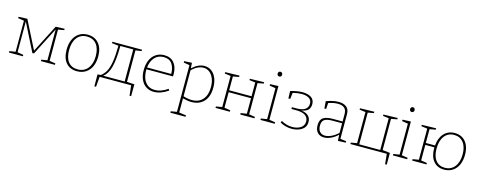

<svg xmlns="http://www.w3.org/2000/svg" viewBox="-35 -1600 6743 2701"><g transform="rotate(15 3336.5 -249.0)"><path d="M713 -526V-506L626 -490V-35L713 -21V0H508V-21L594 -35V-484L387 -80L364 -77L159 -484V-35L246 -21V0H43V-21L131 -35V-487L43 -501V-521L170 -526L377 -117L584 -521Z M1271 -271Q1271 -188 1242.5 -125Q1214 -62 1160 -27.5Q1106 7 1033 7Q931 7 873.5 -60Q816 -127 816 -250Q816 -335 844.5 -398Q873 -461 925.5 -495.5Q978 -530 1049 -530Q1152 -530 1211.5 -461Q1271 -392 1271 -271ZM851 -252Q851 -141 899.5 -81Q948 -21 1036 -21Q1130 -21 1183 -88Q1236 -155 1236 -267Q1236 -378 1186 -440Q1136 -502 1047 -502Q955 -502 903 -435Q851 -368 851 -252Z M1754 -31 1863 -25 1862 148H1839L1823 0H1364L1351 148H1327L1326 -25L1374 -30Q1420 -65 1447.5 -116.5Q1475 -168 1489.5 -257Q1504 -346 1506 -491L1409 -503V-523H1841V-503L1754 -490ZM1533 -495Q1532 -290 1502 -183Q1472 -76 1409 -28H1721V-495Z M2346 -89 2360 -67Q2253 7 2153 7Q2090 7 2041.5 -23.5Q1993 -54 1965.5 -113Q1938 -172 1938 -254Q1938 -337 1966 -399.5Q1994 -462 2045.5 -496Q2097 -530 2166 -530Q2260 -530 2310 -468.5Q2360 -407 2360 -305Q2360 -288 2359 -273H1972V-258Q1972 -147 2023 -84.5Q2074 -22 2159 -22Q2250 -22 2346 -89ZM1974 -300H2326Q2326 -389 2287 -445.5Q2248 -502 2165 -502Q2084 -502 2034 -447.5Q1984 -393 1974 -300Z M2948 -267Q2948 -136 2882 -64Q2816 8 2701 8Q2648 8 2575 -11V195L2677 209V230H2455V209L2542 194V-486L2455 -500V-521L2567 -527L2572 -447Q2661 -530 2751 -530Q2807 -530 2851.5 -499Q2896 -468 2922 -408.5Q2948 -349 2948 -267ZM2914 -264Q2914 -337 2891.5 -391Q2869 -445 2830.5 -473.5Q2792 -502 2744 -502Q2703 -502 2659.5 -481.5Q2616 -461 2575 -419V-42Q2642 -20 2700 -20Q2801 -20 2857.5 -84.5Q2914 -149 2914 -264Z M3619 -526V-506L3532 -490V-35L3619 -21V0H3412V-21L3499 -35V-261H3173V-35L3260 -21V0H3052V-21L3140 -36V-489L3052 -501V-521L3260 -526V-506L3173 -490V-289H3499V-490L3412 -501V-521Z M3827 -526V-35L3914 -21V0H3706V-21L3794 -35V-486L3706 -500V-521ZM3771 -693Q3771 -709 3780 -718.5Q3789 -728 3804 -728Q3818 -728 3827 -718.5Q3836 -709 3836 -693Q3836 -676 3826.5 -667Q3817 -658 3803 -658Q3789 -658 3780 -667.5Q3771 -677 3771 -693Z M4367 -145Q4367 -72 4307 -32.5Q4247 7 4160 7Q4115 7 4071 -4.5Q4027 -16 3990 -39L4001 -64Q4037 -43 4078.5 -31.5Q4120 -20 4162 -20Q4234 -20 4283.5 -52Q4333 -84 4333 -146Q4333 -199 4290.5 -230.5Q4248 -262 4152 -262H4087V-288H4156Q4238 -288 4279 -317.5Q4320 -347 4320 -400Q4320 -453 4280 -478Q4240 -503 4173 -503Q4120 -503 4045 -486L4034 -394H4007L4004 -501Q4102 -530 4179 -530Q4258 -530 4305.5 -498.5Q4353 -467 4353 -402Q4353 -348 4324 -318.5Q4295 -289 4229 -277Q4299 -268 4333 -233.5Q4367 -199 4367 -145Z M4861 -34 4948 -23V-2L4835 3L4830 -86Q4785 -42 4732.5 -17.5Q4680 7 4631 7Q4572 7 4536.5 -30Q4501 -67 4501 -137Q4501 -218 4548 -248Q4595 -278 4683 -278H4828V-387Q4828 -502 4700 -502Q4640 -502 4565 -476L4558 -388H4533L4525 -493Q4625 -530 4705 -530Q4779 -530 4820 -496.5Q4861 -463 4861 -393ZM4639 -21Q4681 -21 4731 -44.5Q4781 -68 4828 -110V-252H4687Q4605 -252 4570 -227Q4535 -202 4535 -141Q4535 -82 4563.5 -51.5Q4592 -21 4639 -21Z M5476 -490V-36L5585 -23V148H5561L5546 0H5016V-21L5104 -36V-489L5016 -501V-521L5223 -526V-506L5137 -490V-28H5443V-490L5357 -501V-521L5564 -526V-506Z M5756 -526V-35L5843 -21V0H5635V-21L5723 -35V-486L5635 -500V-521ZM5700 -693Q5700 -709 5709 -718.5Q5718 -728 5733 -728Q5747 -728 5756 -718.5Q5765 -709 5765 -693Q5765 -676 5755.5 -667Q5746 -658 5732 -658Q5718 -658 5709 -667.5Q5700 -677 5700 -693Z M6613 -271Q6613 -188 6585 -125Q6557 -62 6504 -27.5Q6451 7 6380 7Q6282 7 6225.5 -60Q6169 -127 6169 -250V-261H6037V-35L6124 -21V0H5916V-21L6004 -36V-489L5916 -501V-521L6124 -526V-506L6037 -490V-289H6171Q6180 -400 6240.5 -465Q6301 -530 6397 -530Q6462 -530 6511 -499Q6560 -468 6586.5 -409.5Q6613 -351 6613 -271ZM6579 -268Q6579 -378 6529 -440Q6479 -502 6394 -502Q6306 -502 6254.5 -435Q6203 -368 6203 -252Q6203 -141 6251 -81Q6299 -21 6383 -21Q6474 -21 6526.5 -88Q6579 -155 6579 -268Z"/></g></svg>

Font: Bitter Pro ExtraLight
Style: Regular
Weight: 275
Designer: Sol Matas, and Bitter project Authors
Foundry: Sol Matas
Version: Version 1.010